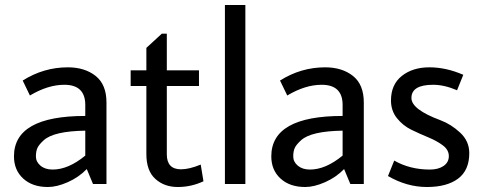

<svg xmlns="http://www.w3.org/2000/svg" viewBox="-20 -738 1931 770"><path d="M322 -273V-317Q322 -398 238 -398Q172 -398 100 -355L71 -415Q155 -468 252 -468Q320 -468 363.5 -433.5Q407 -399 407 -327V0H353L328 -60Q296 -27 252 -7.5Q208 12 172 12Q110 12 73 -22Q36 -56 36 -111Q36 -273 322 -273ZM191 -58Q254 -58 322 -114V-214Q196 -212 156 -176Q137 -159 130.5 -145.5Q124 -132 124 -110.5Q124 -89 142.5 -73.5Q161 -58 191 -58Z M649 -393V-119Q649 -59 706 -59Q739 -59 785 -78L796 -11Q747 12 693 12Q639 12 603 -20.5Q567 -53 567 -120V-393H504V-456H567V-546L629 -603H649V-456H778V-393Z M882 -718H964V0H882Z M1354 -273V-317Q1354 -398 1270 -398Q1204 -398 1132 -355L1103 -415Q1187 -468 1284 -468Q1352 -468 1395.5 -433.5Q1439 -399 1439 -327V0H1385L1360 -60Q1328 -27 1284 -7.5Q1240 12 1204 12Q1142 12 1105 -22Q1068 -56 1068 -111Q1068 -273 1354 -273ZM1223 -58Q1286 -58 1354 -114V-214Q1228 -212 1188 -176Q1169 -159 1162.5 -145.5Q1156 -132 1156 -110.5Q1156 -89 1174.5 -73.5Q1193 -58 1223 -58Z M1813 -376Q1762 -398 1717 -398Q1630 -398 1630 -345Q1630 -299 1746 -256Q1789 -240 1825.5 -206Q1862 -172 1862 -124Q1862 -55 1817 -21.5Q1772 12 1692 12Q1612 12 1536 -32L1561 -94Q1624 -58 1704 -58Q1738 -58 1759 -72.5Q1780 -87 1780 -112Q1780 -137 1756 -155Q1732 -173 1698 -187Q1664 -201 1630 -217.5Q1596 -234 1572 -264Q1548 -294 1548 -335Q1548 -399 1591.5 -433.5Q1635 -468 1702 -468Q1769 -468 1838 -438Z"/></svg>

Font: Average Sans
Style: Regular
Weight: 400
Designer: Eduardo Rodriguez Tunni
Foundry: Eduardo Rodriguez Tunni
Version: Version 1.001